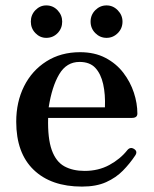

<svg xmlns="http://www.w3.org/2000/svg" viewBox="-20 -678 568 710"><path d="M283 12Q169 12 104.5 -50Q40 -112 40 -228Q40 -301 69 -359Q98 -417 151.5 -451Q205 -485 276 -485Q330 -485 370 -464Q410 -443 436 -409Q462 -375 475 -335.5Q488 -296 488 -258Q488 -242 468 -242H158Q156 -166 171.5 -123Q187 -80 218 -63Q249 -46 293 -46Q344 -46 384.5 -68Q425 -90 451 -123Q462 -136 476 -127Q490 -118 480 -103Q460 -73 434.5 -47Q409 -21 372.5 -4.5Q336 12 283 12ZM160 -281H368Q370 -329 361.5 -367Q353 -405 332.5 -427Q312 -449 274 -449Q226 -449 199 -403.5Q172 -358 160 -281ZM374 -538Q350 -538 332.5 -555.5Q315 -573 315 -598Q315 -623 332.5 -640.5Q350 -658 374 -658Q398 -658 415.5 -640Q433 -622 433 -598Q433 -573 415.5 -555.5Q398 -538 374 -538ZM151 -538Q128 -538 111 -555.5Q94 -573 94 -598Q94 -623 111 -640.5Q128 -658 151 -658Q176 -658 193 -640Q210 -622 210 -598Q210 -573 193 -555.5Q176 -538 151 -538Z"/></svg>

Font: Zen Antique
Style: Regular
Weight: 400
Designer: Yoshimichi Ohira
Foundry: Positype
Version: Version 1.001